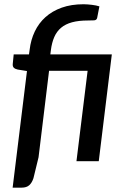

<svg xmlns="http://www.w3.org/2000/svg" viewBox="-20 -759 588 904"><path d="M217 -503H506.5L445 0H340L392.5 -425.5H211L161.5 -18.5L137.5 80Q130.5 101.5 117.8 113Q105 124.5 82 124.5H39.5L107 -424.5L63.5 -431.5Q51.5 -434 45.2 -440Q39 -446 40 -457.5L44.5 -503H116.5L119.5 -524.5Q125 -571.5 143.8 -610.8Q162.5 -650 194.2 -678.5Q226 -707 270.8 -723Q315.5 -739 373.5 -739Q382.5 -739 392.8 -738.2Q403 -737.5 413 -736.2Q423 -735 432 -733.2Q441 -731.5 448 -729L437.5 -675Q435 -664 423.2 -663.2Q411.5 -662.5 393.5 -662.5Q350 -662.5 319 -654Q288 -645.5 267.5 -628.2Q247 -611 235.5 -584.5Q224 -558 219.5 -522.5Z"/></svg>

Font: Lato Semibold
Style: Italic
Weight: 600
Italic angle: -7°
Designer: Lukasz Dziedzic
Foundry: tyPoland Lukasz Dziedzic
Version: Version 2.006; 2014-01-15